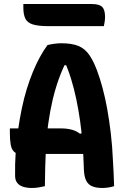

<svg xmlns="http://www.w3.org/2000/svg" viewBox="-20 -925 640 954"><path d="M29 -287H283Q313 -287 337 -280.5Q361 -274 378 -260L412 -275V-160H84Q61 -160 49 -172Q37 -184 33 -207.5Q29 -231 29 -264ZM203 0Q187 4 171 6.5Q155 9 138 9Q114 9 95 3Q76 -3 65.5 -16.5Q55 -30 55 -52Q54 -112 58 -169.5Q62 -227 70 -281.5Q78 -336 88.5 -386.5Q99 -437 113 -482.5Q127 -528 143.5 -568Q160 -608 178 -641Q196 -674 216 -701Q231 -705 249 -707.5Q267 -710 285 -710Q338 -710 370 -696.5Q402 -683 423 -653Q444 -623 462 -575Q477 -535 490 -486.5Q503 -438 513 -382Q523 -326 530.5 -263Q538 -200 541 -130Q543 -99 544.5 -66.5Q546 -34 547 0Q535 4 519.5 6.5Q504 9 488 9Q459 9 439 1Q419 -7 409 -26Q399 -45 397 -78Q395 -145 390.5 -206.5Q386 -268 378 -324Q370 -380 359 -432.5Q348 -485 333 -533.5Q318 -582 297 -628L335 -601H274L314 -628Q290 -582 272.5 -533.5Q255 -485 242 -430.5Q229 -376 220 -312.5Q211 -249 207.5 -172Q204 -95 203 0ZM96 -905H436Q474 -905 488 -890.5Q502 -876 502 -841Q502 -829 500 -816.5Q498 -804 496 -795H224Q171 -795 143.5 -803.5Q116 -812 106 -832.5Q96 -853 96 -887Q96 -891 96 -896Q96 -901 96 -905Z"/></svg>

Font: Recursive Monospace Casual
Style: Bold
Weight: 700
Version: Version 1.047